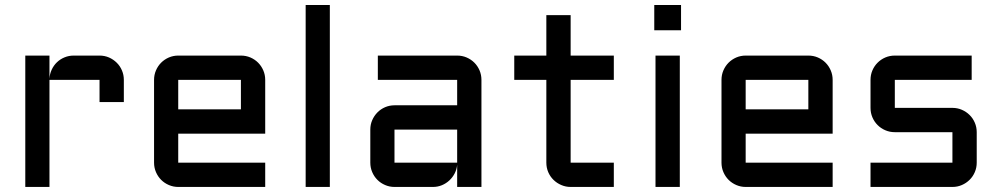

<svg xmlns="http://www.w3.org/2000/svg" viewBox="-20 -740 3956 760"><path d="M175.8 -423.8V0H80.1V-520H175.8V-428.2Q176.8 -447.3 184.6 -464.1Q192.4 -481 205.3 -493.4Q218.3 -505.9 235.4 -512.9Q252.4 -520 272 -520H374Q394 -520 411.4 -512.5Q428.7 -504.9 441.9 -491.9Q455.1 -479 462.6 -461.4Q470.2 -443.8 470.2 -423.8V-335.9H374V-423.8Z M1029.8 -210.9H685.5V-96.2H1029.8V0H685.5Q666 0 648.4 -7.6Q630.9 -15.1 617.9 -28.1Q605 -41 597.4 -58.6Q589.8 -76.2 589.8 -96.2V-423.8Q589.8 -443.8 597.4 -461.4Q605 -479 617.9 -491.9Q630.9 -504.9 648.4 -512.5Q666 -520 685.5 -520H933.6Q953.6 -520 971.2 -512.5Q988.8 -504.9 1001.7 -491.9Q1014.6 -479 1022.2 -461.4Q1029.8 -443.8 1029.8 -423.8ZM685.5 -423.8V-307.1H933.6V-423.8Z M1285.6 -720.2V0H1189.9V-720.2Z M1445.8 -227.1Q1445.8 -247.1 1453.4 -264.4Q1460.9 -281.7 1473.9 -294.9Q1486.8 -308.1 1504.4 -315.7Q1522 -323.2 1541.5 -323.2H1789.6V-423.8H1475.6V-520H1789.6Q1809.6 -520 1827.1 -512.5Q1844.7 -504.9 1857.7 -491.9Q1870.6 -479 1878.2 -461.4Q1885.7 -443.8 1885.7 -423.8V0H1789.6V-87.9Q1788.1 -69.8 1779.8 -53.7Q1771.5 -37.6 1758.5 -25.6Q1745.6 -13.7 1729 -6.8Q1712.4 0 1693.8 0H1541.5Q1522 0 1504.4 -7.6Q1486.8 -15.1 1473.9 -28.1Q1460.9 -41 1453.4 -58.6Q1445.8 -76.2 1445.8 -96.2ZM1541.5 -96.2H1789.6V-227.1H1541.5Z M2015.6 -520H2142.6V-680.2H2238.8V-520H2409.7V-423.8H2238.8V-96.2H2409.7V0H2238.8Q2219.2 0 2201.7 -7.6Q2184.1 -15.1 2170.9 -28.1Q2157.7 -41 2150.1 -58.6Q2142.6 -76.2 2142.6 -96.2V-423.8H2015.6Z M2670.9 -520V0H2574.7V-520ZM2569.8 -720.2H2675.8V-620.1H2569.8Z M3275.9 -210.9H2931.6V-96.2H3275.9V0H2931.6Q2912.1 0 2894.5 -7.6Q2877 -15.1 2864 -28.1Q2851.1 -41 2843.5 -58.6Q2835.9 -76.2 2835.9 -96.2V-423.8Q2835.9 -443.8 2843.5 -461.4Q2851.1 -479 2864 -491.9Q2877 -504.9 2894.5 -512.5Q2912.1 -520 2931.6 -520H3179.7Q3199.7 -520 3217.3 -512.5Q3234.9 -504.9 3247.8 -491.9Q3260.7 -479 3268.3 -461.4Q3275.9 -443.8 3275.9 -423.8ZM2931.6 -423.8V-307.1H3179.7V-423.8Z M3750 -96.2V-216.8H3522Q3502 -216.8 3484.4 -224.4Q3466.8 -231.9 3453.9 -244.9Q3440.9 -257.8 3433.3 -275.4Q3425.8 -293 3425.8 -313V-423.8Q3425.8 -443.8 3433.3 -461.4Q3440.9 -479 3453.9 -491.9Q3466.8 -504.9 3484.4 -512.5Q3502 -520 3522 -520H3826.2V-423.8H3522V-313H3750Q3770 -313 3787.4 -305.4Q3804.7 -297.9 3817.9 -284.9Q3831.1 -272 3838.6 -254.4Q3846.2 -236.8 3846.2 -216.8V-96.2Q3846.2 -76.2 3838.6 -58.6Q3831.1 -41 3817.9 -28.1Q3804.7 -15.1 3787.4 -7.6Q3770 0 3750 0H3425.8V-96.2Z"/></svg>

Font: Aldrich [RUS by Daymarius]
Style: Regular
Weight: 400
Designer: Matthew Desmond
Foundry: Matthew Desmond
Version: Version 1.002 August 24, 2018